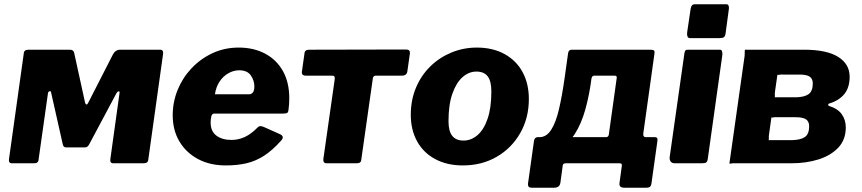

<svg xmlns="http://www.w3.org/2000/svg" viewBox="-20 -762 4023 896"><path d="M36 0Q19 0 22 -20L91 -513Q92 -530 113 -530H306Q323 -530 326 -516L377 -283Q379 -275 383.5 -274.5Q388 -274 392 -283L507 -508Q512 -518 521 -524Q530 -530 540 -530H727Q744 -530 741 -510L672 -17Q671 0 650 0H509Q492 0 495 -20L538 -329Q539 -336 533.5 -335.5Q528 -335 524 -328L396 -88Q389 -74 376 -74H289Q276 -74 273 -88L219 -328Q218 -338 212 -336.5Q206 -335 204 -328L160 -17Q159 0 139 0Z M1034 10Q960 10 904.5 -19.5Q849 -49 817.5 -101.5Q786 -154 786 -224Q786 -286 809 -342.5Q832 -399 874 -443.5Q916 -488 972 -514Q1028 -540 1094 -540Q1164 -540 1217.5 -511.5Q1271 -483 1300.5 -430Q1330 -377 1330 -303Q1330 -289 1329 -275Q1328 -261 1326 -247Q1325 -238 1320 -235Q1315 -232 1302 -232H980Q969 -232 966 -218.5Q963 -205 963 -190Q963 -149 990 -129Q1017 -109 1060 -109Q1093 -109 1123 -123Q1153 -137 1184 -169Q1190 -174 1196 -173.5Q1202 -173 1210 -170L1286 -136Q1309 -126 1293 -107Q1251 -60 1212 -35Q1173 -10 1130 0Q1087 10 1034 10ZM1143 -322Q1153 -322 1160 -330.5Q1167 -339 1167 -359Q1167 -386 1150.5 -410Q1134 -434 1096 -434Q1070 -434 1045.5 -420Q1021 -406 1004.5 -381Q988 -356 983 -322Z M1856 -409H1734Q1722 -409 1720 -397L1666 -17Q1665 0 1645 0H1504Q1487 0 1489 -20L1542 -392Q1543 -401 1540.5 -405Q1538 -409 1530 -409H1407Q1386 -409 1389 -429L1401 -513Q1402 -530 1423 -530L1875 -531Q1894 -531 1893 -514L1881 -429Q1878 -409 1856 -409Z M2140 10Q2066 10 2011 -19.5Q1956 -49 1926.5 -102.5Q1897 -156 1897 -226Q1897 -296 1921.5 -353.5Q1946 -411 1988.5 -452.5Q2031 -494 2087 -517Q2143 -540 2205 -540Q2280 -540 2335 -509.5Q2390 -479 2419 -425Q2448 -371 2448 -300Q2448 -211 2407.5 -140.5Q2367 -70 2297.5 -30Q2228 10 2140 10ZM2143 -106Q2179 -106 2208.5 -131.5Q2238 -157 2255.5 -208Q2273 -259 2273 -336Q2273 -383 2256 -405.5Q2239 -428 2203 -428Q2168 -428 2138.5 -402Q2109 -376 2091 -324.5Q2073 -273 2073 -196Q2073 -150 2090.5 -128Q2108 -106 2143 -106Z M2462 114Q2451 114 2447 109Q2443 104 2444 95L2472 -105Q2475 -122 2490 -122H2808Q2819 -122 2821 -133L2858 -398Q2860 -409 2848 -409H2755Q2743 -409 2741 -398L2631 -513Q2633 -530 2648 -530H3016Q3029 -530 3032.5 -525.5Q3036 -521 3034 -511L2982 -139Q2980 -122 2994 -122H3036Q3051 -122 3048 -105L3020 95Q3019 104 3014 109Q3009 114 2996 114H2893Q2868 114 2871 92L2882 11Q2884 0 2871 0H2620Q2607 0 2606 11L2595 92Q2591 114 2566 114ZM2489 -57 2498 -122Q2530 -122 2552 -156Q2574 -190 2588.5 -252Q2603 -314 2615 -399L2631 -513H2757L2740 -394Q2730 -317 2711.5 -251Q2693 -185 2663.5 -138.5Q2634 -92 2591 -70Q2548 -48 2489 -57Z M3283 -21Q3281 -7 3275 -3.5Q3269 0 3253 0H3129Q3116 0 3110 -8Q3104 -16 3105 -28L3174 -514Q3176 -524 3179 -527Q3182 -530 3191 -530H3340Q3347 -530 3349.5 -522.5Q3352 -515 3351 -506ZM3366 -606Q3364 -592 3357.5 -588Q3351 -584 3335 -584H3201Q3191 -584 3188 -592.5Q3185 -601 3187 -613L3203 -721Q3206 -742 3222 -742H3371Q3378 -742 3380.5 -734Q3383 -726 3381 -717Z M3384 0 3455 -502Q3456 -515 3455.5 -522.5Q3455 -530 3458 -530H3733Q3838 -530 3891.5 -496.5Q3945 -463 3945 -404Q3945 -354 3920.5 -323.5Q3896 -293 3850 -279Q3846 -278 3845 -274Q3844 -270 3848 -268Q3890 -255 3908.5 -228.5Q3927 -202 3927 -168Q3927 -110 3892 -73Q3857 -36 3799.5 -18Q3742 0 3673 0H3412Q3401 -1 3393 1Q3385 3 3384 0ZM3676 -108Q3716 -109 3736 -122.5Q3756 -136 3756 -173Q3756 -195 3741.5 -205Q3727 -215 3692 -215H3608Q3596 -216 3588.5 -214Q3581 -212 3580 -215L3569 -136Q3567 -125 3568 -116.5Q3569 -108 3565 -108ZM3696 -308Q3735 -309 3754 -323Q3773 -337 3773 -373Q3773 -394 3759 -404Q3745 -414 3711 -414H3636Q3624 -415 3616.5 -413Q3609 -411 3608 -414L3597 -337Q3595 -325 3596 -316.5Q3597 -308 3594 -308Z"/></svg>

Font: Libre Franklin ExtraBold
Style: Italic
Weight: 800
Italic angle: -8°
Designer: Pablo Impallari, Rodrigo Fuenzalida, Nhung Nguyen
Foundry: Impallari Type
Version: Version 3.000